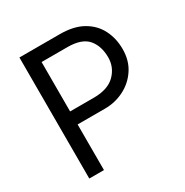

<svg xmlns="http://www.w3.org/2000/svg" viewBox="-167 -863 963 999"><g transform="rotate(-30 314.5 -363.5)"><path d="M338.1 -274.1H173.3V0H85.2V-727.3H328.1Q411.9 -727.3 466.1 -696Q520.2 -664.8 546.3 -612.6Q572.4 -560.4 572.4 -497.2Q572.4 -428.3 539.2 -378.2Q506 -328.1 452.6 -301.1Q399.1 -274.1 338.1 -274.1ZM173.3 -649.1V-352.3H315.3Q400.6 -352.3 443.2 -394.9Q485.8 -437.5 485.8 -497.2Q485.8 -565.3 450.1 -607.2Q414.4 -649.1 328.1 -649.1Z"/></g></svg>

Font: Inter UI
Style: Regular
Weight: 400
Designer: Rasmus Andersson
Foundry: rsms
Version: Version 2.2